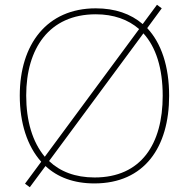

<svg xmlns="http://www.w3.org/2000/svg" viewBox="-20 -760 794 806"><path d="M690 -358C690 -482 657 -579 598 -642L659 -725L639 -740L579 -659C529 -702 463 -725 382 -725C177 -725 63 -574 63 -359C63 -244 94 -147 153 -81L85 11L105 26L171 -63C221 -16 290 10 376 10C587 10 690 -143 690 -358ZM90 -359C90 -556 186 -700 382 -700C457 -700 518 -678 564 -638L168 -102C116 -164 90 -253 90 -359ZM663 -358C663 -156 573 -15 377 -15C296 -15 232 -40 186 -84L582 -620C635 -562 663 -473 663 -358Z"/></svg>

Font: Noto Sans Gurmukhi UI Thin
Style: Regular
Weight: 100
Designer: Jelle Bosma - Monotype Design Team
Foundry: Monotype Imaging Inc.
Version: Version 2.004